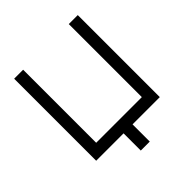

<svg xmlns="http://www.w3.org/2000/svg" viewBox="-184 -719 907 907"><g transform="rotate(-45 270.0 -265.5)"><path d="M419 -597H479V-49H297V66H237V-49H54V-597H114V-109H419Z"/></g></svg>

Font: ibm3270
Style: Regular
Weight: 400
Monospace: yes
Version: Version 2.0.3